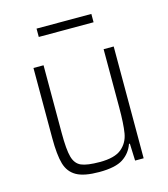

<svg xmlns="http://www.w3.org/2000/svg" viewBox="-104 -756 740 846"><g transform="rotate(-15 266.5 -333.0)"><path d="M83 -190V-510H129V-201Q129 -125 138.5 -91Q148 -57 174.5 -45.5Q201 -34 259 -34Q327 -34 358 -60Q389 -86 396 -127.5Q403 -169 403 -246V-510H449V0H410L407 -78H403Q389 -38 354 -15Q319 8 245 8Q176 8 141.5 -11.5Q107 -31 95 -72Q83 -113 83 -190ZM141 -636V-674H391V-636Z"/></g></svg>

Font: Saira Semi Condensed ExtraLight
Style: Regular
Weight: 200
Width: 4
Designer: Hector Gatti with collaboration of the Omnibus-Type team
Foundry: Omnibus-Type
Version: Version 1.001; ttfautohint (v1.8)